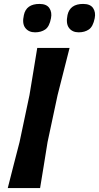

<svg xmlns="http://www.w3.org/2000/svg" viewBox="-20 -957 504 977"><path d="M19.5 0Q34.5 -58.5 48.2 -112.8Q62 -167 79.5 -234L130 -473Q141.5 -543.5 150.8 -599Q160 -654.5 169.5 -713H334Q319 -654 305 -598.8Q291 -543.5 273 -473L222 -234Q211 -165 202.2 -111Q193.5 -57 184 0ZM380.5 -792.5Q348 -792.5 331.2 -814.8Q314.5 -837 323.5 -880.5Q336 -937 403 -937Q439.5 -937 453.8 -915.8Q468 -894.5 462 -864.5Q453.5 -821.5 432.2 -807Q411 -792.5 380.5 -792.5ZM158.5 -792.5Q126 -792.5 108.8 -814.8Q91.5 -837 101.5 -880.5Q113.5 -937 181 -937Q217 -937 231.2 -915.8Q245.5 -894.5 239.5 -864.5Q231.5 -821.5 210.2 -807Q189 -792.5 158.5 -792.5Z"/></svg>

Font: Commissioner Loud SemiBold
Style: Italic
Weight: 600
Italic angle: -12°
Designer: Kostas Bartsokas
Foundry: Kostas Bartsokas
Version: Version 1.000; ttfautohint (v1.8.3)